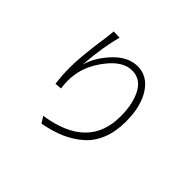

<svg xmlns="http://www.w3.org/2000/svg" viewBox="-168 -1039 1336 1336"><g transform="rotate(45 500.0 -371.5)"><path d="M270 -776 330 -774Q295 -654 280 -461Q309 -558 388.5 -640.5Q468 -723 560 -723Q656 -723 715 -632.5Q774 -542 774 -392Q774 -294 744 -219Q714 -144 657.5 -94.5Q601 -45 530.5 -14.5Q460 16 368 33L338 -14Q722 -71 722 -391Q722 -516 679 -595.5Q636 -675 553 -675Q464 -675 384 -573Q304 -471 290 -366Q281 -311 291 -236L241 -232Q231 -304 231 -383Q231 -495 262 -703Q266 -729 270 -776Z"/></g></svg>

Font: Noto Sans Korean Light
Style: Regular
Weight: 300
Designer: Ryoko NISHIZUKA  (kana & ideographs); Paul D. Hunt (Latin, Greek & Cyrillic); Wenlong ZHANG  (bopomofo); Sandoll Communi
Foundry: Adobe Systems Incorporated
Version: Version 1.000;PS 1;hotconv 1.0.78;makeotf.lib2.5.61930